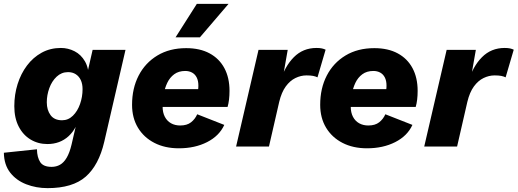

<svg xmlns="http://www.w3.org/2000/svg" viewBox="-41 -758 2677 993"><path d="M205 215Q146 215 94.5 195Q43 175 11.5 134.5Q-20 94 -21 32L150 14Q151 56 167 80.5Q183 105 226 105Q250 105 269.5 94Q289 83 304 57.5Q319 32 329 -10L366 -170H374Q358 -94 313.5 -53.5Q269 -13 204 -13Q156 -13 117 -36.5Q78 -60 55.5 -104Q33 -148 33 -209Q33 -269 50 -323Q67 -377 98.5 -419Q130 -461 174.5 -485.5Q219 -510 274 -510Q311 -510 344.5 -493Q378 -476 398.5 -440.5Q419 -405 418 -350L398 -325L438 -500H608L498 -24Q470 96 402.5 155.5Q335 215 205 215ZM280 -136Q312 -136 336 -159.5Q360 -183 373 -220Q386 -257 386 -297Q386 -324 377 -343.5Q368 -363 351 -374Q334 -385 311 -385Q277 -385 252 -361.5Q227 -338 214 -302Q201 -266 201 -229Q201 -189 220.5 -162.5Q240 -136 280 -136Z M884 9Q812 9 757.5 -19Q703 -47 672.5 -97.5Q642 -148 642 -216Q642 -301 676 -367Q710 -433 773 -471Q836 -509 922 -509Q993 -509 1043 -482Q1093 -455 1119.5 -405.5Q1146 -356 1146 -288Q1146 -264 1143.5 -243Q1141 -222 1136 -205H752L753 -297H1025L979 -271Q982 -283 983.5 -293.5Q985 -304 985 -315Q985 -340 976.5 -357Q968 -374 952.5 -382.5Q937 -391 917 -391Q883 -391 860 -374Q837 -357 824 -329.5Q811 -302 805.5 -269.5Q800 -237 800 -207Q800 -176 811.5 -154Q823 -132 843.5 -120.5Q864 -109 891 -109Q926 -109 947 -125.5Q968 -142 979 -167L1119 -112Q1093 -55 1030 -23Q967 9 884 9ZM977 -738H1141L993 -565H867Z M1180 0 1296 -500H1447L1415 -318L1408 -335Q1431 -414 1478.5 -462Q1526 -510 1596 -510Q1613 -510 1624 -507.5Q1635 -505 1643 -501L1601 -358Q1591 -363 1578 -365.5Q1565 -368 1544 -368Q1515 -368 1487 -354.5Q1459 -341 1437 -311Q1415 -281 1403 -231L1350 0Z M1857 9Q1785 9 1730.5 -19Q1676 -47 1645.5 -97.5Q1615 -148 1615 -216Q1615 -301 1649 -367Q1683 -433 1746 -471Q1809 -509 1895 -509Q1966 -509 2016 -482Q2066 -455 2092.5 -405.5Q2119 -356 2119 -288Q2119 -264 2116.5 -243Q2114 -222 2109 -205H1725L1726 -297H1998L1952 -271Q1955 -283 1956.5 -293.5Q1958 -304 1958 -315Q1958 -340 1949.5 -357Q1941 -374 1925.5 -382.5Q1910 -391 1890 -391Q1856 -391 1833 -374Q1810 -357 1797 -329.5Q1784 -302 1778.5 -269.5Q1773 -237 1773 -207Q1773 -176 1784.5 -154Q1796 -132 1816.5 -120.5Q1837 -109 1864 -109Q1899 -109 1920 -125.5Q1941 -142 1952 -167L2092 -112Q2066 -55 2003 -23Q1940 9 1857 9Z M2153 0 2269 -500H2420L2388 -318L2381 -335Q2404 -414 2451.5 -462Q2499 -510 2569 -510Q2586 -510 2597 -507.5Q2608 -505 2616 -501L2574 -358Q2564 -363 2551 -365.5Q2538 -368 2517 -368Q2488 -368 2460 -354.5Q2432 -341 2410 -311Q2388 -281 2376 -231L2323 0Z"/></svg>

Font: Kantumruy Pro
Style: Bold Italic
Weight: 700
Italic angle: -13°
Version: Version 1.002